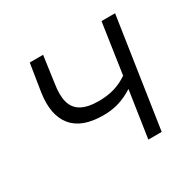

<svg xmlns="http://www.w3.org/2000/svg" viewBox="-115 -629 777 760"><g transform="rotate(-30 273.0 -249.5)"><path d="M359 0 391 -213Q360 -193 327 -182.5Q294 -172 254 -172Q156 -172 113.5 -224Q71 -276 85 -373L105 -499H166L149 -377Q141 -327 150 -294.5Q159 -262 187.5 -246Q216 -230 265 -230Q304 -230 336 -239Q368 -248 399 -269L433 -499H495L420 0Z"/></g></svg>

Font: Nunitoga
Style: Light Italic
Weight: 300
Italic angle: -9°
Designer: Vernon Adams
Foundry: Vernon Adams
Version: Version 1.0